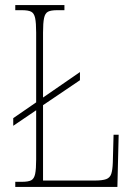

<svg xmlns="http://www.w3.org/2000/svg" viewBox="-20 -734 529 754"><path d="M40 0V-20H66Q91 -20 102.5 -26Q114 -32 118 -51Q122 -70 122 -108V-301L32 -240V-270L122 -332V-606Q122 -644 118 -663Q114 -682 102.5 -688Q91 -694 66 -694H40V-714H233V-694H205Q180 -694 168.5 -688Q157 -682 153 -663Q149 -644 149 -606V-351L294 -451V-419L149 -321V-25H351Q382 -25 397 -30.5Q412 -36 417 -51.5Q422 -67 423 -95L426 -205H446L441 0Z"/></svg>

Font: Noto Serif Tamil Condensed Thin
Style: Italic
Weight: 100
Width: 3
Italic angle: -12°
Designer: Indian Type Foundry, Tom Grace, and the Monotype Design Team
Foundry: Monotype Imaging Inc.
Version: Version 2.003; ttfautohint (v1.8.4.7-5d5b)